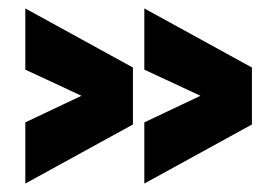

<svg xmlns="http://www.w3.org/2000/svg" viewBox="-20 -493 647 455"><path d="M577 -198V-333L322 -473V-328L455 -266L322 -203V-58ZM295 -198V-333L40 -473V-328L173 -266L40 -203V-58Z"/></svg>

Font: Roundo
Style: Bold
Weight: 700
Designer: Namrata Goyal (Gurmukhi), Shiva Nallaperumal (Latin)
Foundry: Indian Type Foundry
Version: Version 1.000;PS 1.0;hotconv 1.0.88;makeotf.lib2.5.647800